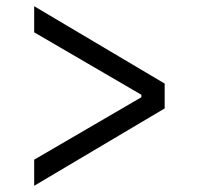

<svg xmlns="http://www.w3.org/2000/svg" viewBox="-20 -586 640 618"><path d="M90 12V-72L435 -273V-281L90 -482V-566L510 -317V-237Z"/></svg>

Font: IBM Plex Sans
Style: Regular
Weight: 400
Designer: Mike Abbink, Paul van der Laan, Pieter van Rosmalen
Foundry: Bold Monday
Version: Version 3.201